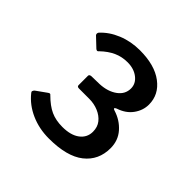

<svg xmlns="http://www.w3.org/2000/svg" viewBox="-129 -980 725 725"><g transform="rotate(45 233.5 -617.5)"><path d="M71 -780Q67 -786 71 -793Q98 -823 139.5 -840Q181 -857 229 -857Q308 -857 353 -823Q398 -789 398 -736Q398 -705 378.5 -678Q359 -651 322 -639Q315 -636 315 -633Q315 -630 322 -628Q361 -616 386.5 -587Q412 -558 412 -517Q412 -453 364.5 -415.5Q317 -378 221 -378Q169 -378 125 -397.5Q81 -417 53 -452Q49 -456 50 -460Q51 -464 55 -468L97 -498Q105 -504 109 -498Q138 -469 164.5 -457Q191 -445 226 -445Q271 -445 296 -464Q321 -483 321 -514Q321 -539 307.5 -556Q294 -573 271.5 -582.5Q249 -592 223 -592H168Q158 -592 158 -600V-650Q158 -657 168 -658L212 -659Q253 -661 280 -680.5Q307 -700 307 -731Q307 -757 284.5 -774.5Q262 -792 228 -792Q198 -792 172.5 -780.5Q147 -769 122 -745Q119 -741 116 -741Q113 -741 109 -744L71 -780Z"/></g></svg>

Font: Libre Franklin SemiBold
Style: Regular
Weight: 600
Designer: Pablo Impallari, Rodrigo Fuenzalida, Nhung Nguyen
Foundry: Impallari Type
Version: Version 3.000